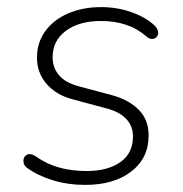

<svg xmlns="http://www.w3.org/2000/svg" viewBox="-20 -512 515 540"><path d="M220 8Q171 8 128.5 -5Q86 -18 56 -40Q49 -45 47 -52Q45 -59 46.5 -65Q48 -71 53 -75Q58 -79 65 -78.5Q72 -78 81 -72Q112 -50 147.5 -40.5Q183 -31 223 -31Q283 -31 318.5 -56Q354 -81 354 -128Q354 -158 334.5 -178Q315 -198 280 -207L183 -233Q138 -245 111 -276Q84 -307 84 -350Q84 -392 107 -424Q130 -456 171 -474Q212 -492 265 -492Q309 -492 349 -478Q389 -464 414 -441Q421 -434 423.5 -427Q426 -420 424 -414Q422 -408 417 -405Q412 -402 405.5 -402.5Q399 -403 391 -410Q366 -432 334 -442.5Q302 -453 264 -453Q203 -453 165.5 -425.5Q128 -398 128 -351Q128 -322 145.5 -301Q163 -280 199 -270L296 -244Q343 -231 370.5 -203Q398 -175 398 -131Q398 -67 349 -29.5Q300 8 220 8Z"/></svg>

Font: Nunito ExtraLight
Style: Italic
Weight: 200
Italic angle: -9°
Designer: Vernon Adams
Foundry: Vernon Adams
Version: Version 3.602